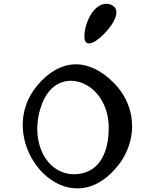

<svg xmlns="http://www.w3.org/2000/svg" viewBox="-20 -1016 842 1049"><path d="M182 -547C-52 -265 290 179 565 -50C733 -190 748 -417 600 -565C461 -704 306 -697 182 -547ZM210 -450C296 -675 574 -574 574 -318C574 -177 520 -87 424 -68C245 -33 129 -238 210 -450ZM441 -816C441 -762 485 -767 547 -829C609 -891 632 -953 604 -979C575 -1005 533 -1000 499 -966C466 -933 441 -869 441 -816Z"/></svg>

Font: Venom Sans
Style: Regular
Weight: 400
Version: Version 1.001